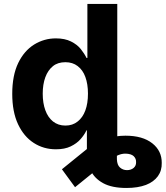

<svg xmlns="http://www.w3.org/2000/svg" viewBox="-20 -747 839 972"><path d="M419.9 23.9V-121.6H571.8V59.1Q572.8 88.4 587.4 101.1Q602.5 114.3 623 114.3Q643.1 114.3 656.7 103Q669.4 91.8 668.9 74.7Q669.9 56.2 656.7 43.5Q644 31.7 616.7 30.8Q593.3 29.8 566.9 43.9Q536.6 59.6 505.9 82.5L359.9 200.7L293.5 109.9L431.6 -2Q469.7 -28.8 518.1 -44.9Q564.9 -60.1 615.2 -60.1Q702.1 -60.1 751 -21.5Q799.3 16.6 798.8 77.6Q799.8 116.7 779.3 145Q758.3 173.8 719.2 189Q678.2 204.6 620.1 204.6Q546.4 204.6 502 180.2Q457 155.3 439 115.2Q420.4 74.2 419.9 23.9ZM263.2 8.8Q200.7 8.8 150.9 -23.4Q100.6 -55.7 71.3 -118.2Q42 -180.7 42 -272Q42 -365.2 72.3 -428.2Q102.1 -489.7 152.8 -521.5Q203.6 -552.7 262.7 -552.7Q308.1 -552.7 339.4 -537.1Q370.6 -521.5 388.7 -499Q407.7 -475.1 418 -453.6H422.4V-727.1H573.7V0H424.3V-87.4H418Q406.2 -63 387.7 -42.5Q369.1 -21 337.9 -5.9Q307.6 8.8 263.2 8.8ZM373 -131.8Q398.9 -151.9 412.1 -188Q425.3 -223.6 425.3 -272.9Q425.3 -321.3 412.1 -357.4Q399.4 -392.6 373 -412.6Q347.7 -432.1 311 -432.1Q272.5 -432.1 248 -412.1Q222.7 -391.6 209.5 -356Q196.3 -319.8 196.3 -272.9Q196.3 -225.1 209.5 -189Q222.7 -152.8 248 -132.3Q274.4 -111.3 311 -111.3Q347.7 -111.3 373 -131.8Z"/></svg>

Font: My Font
Style: Bold
Weight: 500
Designer: Rasmus Andersson
Foundry: rsms
Version: Version 0.001